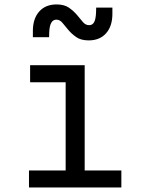

<svg xmlns="http://www.w3.org/2000/svg" viewBox="-20 -828 640 848"><path d="M108 0H516V-75.2H354V-540H113V-464.8H270V-75.2H108ZM125.2 -663.6H196.8L197.4 -684.6Q198.4 -713 206.3 -727.1Q214.2 -741.2 228.8 -741.2Q244.4 -741.2 256.1 -726.8Q267.8 -712.4 282.1 -695.4Q296.4 -678.4 317 -664Q337.6 -649.6 371.8 -649.6Q420.8 -649.6 448.6 -681.1Q476.4 -712.6 476.4 -766.8V-794.4H404.8L404.2 -773.4Q403.2 -744.6 396 -730.7Q388.8 -716.8 373.6 -716.8Q357.4 -716.8 345.7 -731.2Q334 -745.6 319.5 -762.6Q305 -779.6 284.5 -794Q264 -808.4 229.8 -808.4Q180.8 -808.4 153 -776.9Q125.2 -745.4 125.2 -691.2Z"/></svg>

Font: CommitMonoV143 ExtLt
Style: Regular
Weight: 200
Monospace: yes
Designer: Eigil Nikolajsen
Foundry: Eigil Nikolajsen
Version: Version 1.143